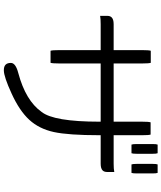

<svg xmlns="http://www.w3.org/2000/svg" viewBox="63 -880 873 1040"><g transform="rotate(90 500.0 -360.5)"><path d="M763.7 -777.3Q760.7 -770.5 760.7 -749V-665Q760.7 -643.1 763.7 -635.7H810.5Q813.5 -642.6 813.5 -665V-749Q813.5 -770.5 810.5 -777.3ZM871.1 -777.3Q868.2 -770.5 868.2 -749V-665Q868.2 -643.1 871.1 -635.7H917Q919.9 -642.6 919.9 -665V-749Q919.9 -770.5 917 -777.3ZM643.1 -739.3Q639.6 -728.5 639.6 -693.4V-539.1H324.2V-695.3Q324.2 -730 320.8 -740.2H255.4Q252 -730 252 -695.3V-539.1H111.3Q85.4 -539.1 74.7 -528.3Q66.4 -520 66.4 -504.9V-465.8Q82.5 -468.8 111.3 -468.8H252V-243.2Q252 -207.5 255.4 -197.3H320.8Q324.2 -208 324.2 -243.2V-468.8H639.6V-461.9Q639.6 -214.8 586.4 -148.4Q525.4 -62.5 376 -22.5Q321.3 -8.3 321.3 17.6Q321.3 36.6 330.8 46.1Q340.3 55.7 361.3 55.7Q396 55.7 488.3 13.2Q581.1 -29.3 629.6 -82.3Q678.2 -135.3 695.6 -214.6Q712.9 -293.9 712.9 -461.9V-468.8H867.2Q893.1 -468.8 903.8 -479.5Q912.1 -487.8 912.1 -503.9V-542.5Q896 -539.1 867.2 -539.1H712.9V-693.4Q712.9 -729 709.5 -739.3Z"/></g></svg>

Font: YuPearl-Light
Style: Light
Weight: 300
Designer: Max Yao
Foundry: Max-Everyday
Version: Version 1.011; ttfautohint (v1.8.3)